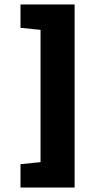

<svg xmlns="http://www.w3.org/2000/svg" viewBox="-20 -715 427 862"><path d="M72 22 162 13V-581L72 -590V-695H315V127H72Z"/></svg>

Font: Martel Sans ExtraBold
Style: Regular
Weight: 800
Designer: Dan Reynolds and Mathieu Réguer
Foundry: Dan Reynolds and Mathieu Réguer
Version: Version 1.002; ttfautohint (v1.1) -l 5 -r 5 -G 72 -x 0 -D la